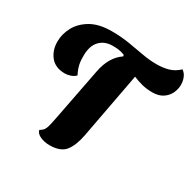

<svg xmlns="http://www.w3.org/2000/svg" viewBox="-161 -884 1079 1073"><g transform="rotate(30 378.0 -347.5)"><path d="M288 22Q254 22 227 9.5Q200 -3 196 -24Q219 -35 227.5 -57.5Q236 -80 245 -130L310 -465Q329 -568 397 -614L395 -623Q372 -632 354.5 -634Q337 -636 317 -636Q265 -636 234 -603Q203 -570 203 -507Q202 -478 207.5 -451.5Q213 -425 229 -394Q215 -380 196 -374Q177 -368 162 -368Q99 -368 67.5 -408Q36 -448 37 -504Q37 -551 61.5 -597Q86 -643 138 -673.5Q190 -704 272 -704Q332 -704 384.5 -695.5Q437 -687 485 -678Q533 -669 580 -669Q621 -669 656 -679Q691 -689 720 -717Q738 -705 747 -683.5Q756 -662 756 -637Q756 -610 743.5 -583Q731 -556 704.5 -538.5Q678 -521 637 -521Q601 -521 570 -529Q539 -537 511 -549L432 -127Q418 -53 388 -15.5Q358 22 288 22Z"/></g></svg>

Font: Sansita Swashed
Style: Bold
Weight: 700
Designer: Pablo Cosgaya
Foundry: Omnibus-Type
Version: Version 1.003; ttfautohint (v1.8.3)